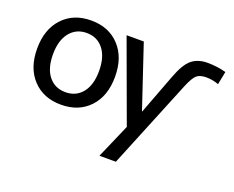

<svg xmlns="http://www.w3.org/2000/svg" viewBox="-118 -734 1411 1158"><g transform="rotate(20 587.0 -155.0)"><path d="M105.5 -63Q37.1 -135.7 37.1 -259.8Q37.1 -383.8 105.5 -457Q173.8 -530.3 287.1 -530.3Q400.4 -530.3 468.8 -457Q537.1 -383.8 537.1 -259.8Q537.1 -135.7 468.8 -63Q400.4 9.8 287.1 9.8Q173.8 9.8 105.5 -63ZM179.2 -399.9Q138.7 -349.6 138.7 -259.8Q138.7 -169.9 178.7 -120.1Q218.8 -70.3 286.6 -70.3Q354.5 -70.3 394.5 -120.1Q434.6 -169.9 434.6 -259.8Q434.6 -349.6 394.5 -399.9Q354.5 -450.2 287.1 -450.2Q219.7 -450.2 179.2 -399.9ZM516.6 -519.5H627L760.7 -120.1H762.7L858.4 -373Q892.6 -465.8 932.1 -498Q971.7 -530.3 1033.2 -530.3Q1094.7 -530.3 1152.3 -514.6L1135.7 -430.7Q1096.7 -445.3 1056.2 -445.3Q1015.6 -445.3 995.1 -427.7Q974.6 -410.2 950.2 -351.6L716.8 219.7H611.3L707 0Z"/></g></svg>

Font: GenEi M Gothic v2 Medium
Style: Regular
Weight: 500
Version: Version 2.0